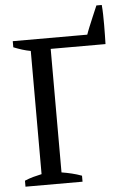

<svg xmlns="http://www.w3.org/2000/svg" viewBox="-55 -831 561 871"><g transform="rotate(-5 225.0 -395.5)"><path d="M193.8 -50.3Q217.8 -46.4 240.2 -41Q262.7 -35.6 285.2 -27.3V0H25.4V-27.3Q44.9 -35.6 64.5 -41Q84 -46.4 103 -50.3V-611.3Q84 -614.7 64.5 -620.8Q44.9 -627 25.4 -634.8V-662.6H364.7Q366.7 -668.5 369.9 -677Q373 -685.5 377.2 -695.6Q381.3 -705.6 386 -716.6Q390.6 -727.5 395 -738.3Q405.3 -763.2 417.5 -791H441.9Q443.8 -771 444.3 -747.3Q444.8 -723.6 444.8 -700Q444.8 -676.3 444.3 -653.6Q443.8 -630.9 443.4 -612.8H193.8Z"/></g></svg>

Font: PT Astra Serif
Style: Regular
Weight: 400
Designer: A.Korolkova, I. Chaeva
Foundry: ParaType Ltd
Version: Version 1.002